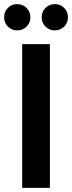

<svg xmlns="http://www.w3.org/2000/svg" viewBox="-34 -915 351 935"><path d="M74 0V-700H209V0ZM49 -767Q23 -767 4.5 -785.5Q-14 -804 -14 -831Q-14 -858 4.5 -876.5Q23 -895 49 -895Q77 -895 95.5 -876.5Q114 -858 114 -831Q114 -804 95.5 -785.5Q77 -767 49 -767ZM233 -767Q206 -767 187.5 -785.5Q169 -804 169 -831Q169 -858 187.5 -876.5Q206 -895 233 -895Q260 -895 278.5 -876.5Q297 -858 297 -831Q297 -804 278.5 -785.5Q260 -767 233 -767Z"/></svg>

Font: DM Sans 9pt
Style: Bold
Weight: 700
Version: Version 4.004;gftools[0.9.30]